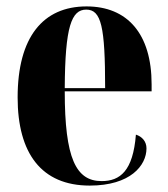

<svg xmlns="http://www.w3.org/2000/svg" viewBox="-20 -569 525 599"><path d="M260 10C387 10 437 -53 437 -106C437 -128 423 -143 404 -149C395 -36 355 -4 297 -4C217 -4 182 -75 182 -284H453V-306C453 -464 377 -549 250 -549C114 -549 35 -453 35 -265C35 -91 109 10 260 10ZM182 -294C183 -486 203 -539 249 -539C296 -539 308 -486 308 -294Z"/></svg>

Font: Noto Serif Display Condensed Extra
Style: Regular
Weight: 800
Width: 3
Designer: Monotype Design Team
Foundry: Monotype Imaging Inc.
Version: Version 1.900